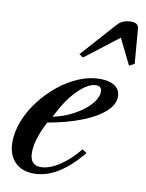

<svg xmlns="http://www.w3.org/2000/svg" viewBox="-94 -922 761 999"><g transform="rotate(10 286.5 -423.0)"><path d="M154.5 10.5Q90.5 10.5 53.8 -27.5Q17 -65.5 17 -131.5Q17 -188 39.8 -245.2Q62.5 -302.5 102 -354.2Q141.5 -406 192 -446.8Q242.5 -487.5 298.5 -511Q354.5 -534.5 409.5 -534.5Q460 -534.5 488.5 -514.8Q517 -495 517 -459.5Q517 -418 475.8 -380Q434.5 -342 358.2 -311.8Q282 -281.5 178 -263Q126.5 -164.5 126.5 -96.5Q126.5 -29 183.5 -29Q228 -29 281.2 -63.2Q334.5 -97.5 383.5 -158L406.5 -142.5Q283 10.5 154.5 10.5ZM199.5 -297.5Q258 -309.5 309.5 -337.5Q361 -365.5 393 -401Q425 -436.5 425 -469.5Q425 -498.5 395 -498.5Q369.5 -498.5 339.2 -478.2Q309 -458 279.2 -423Q249.5 -388 224.5 -343.5ZM302 -628.5 281 -642.5 444.5 -825.5Q471 -856 515.5 -856Q538.5 -856 547.5 -848.2Q556.5 -840.5 558 -825.5L573 -643L545.5 -628.5L478.5 -764.5Z"/></g></svg>

Font: Libre Caslon Text Medium Italic
Style: Regular
Weight: 500
Italic angle: -22.583°
Designer: Pablo Impallari, Rodrigo Fuenzalida, Katja Schimmel
Foundry: Pablo Impallari, Rodrigo Fuenzalida
Version: Version 2.000